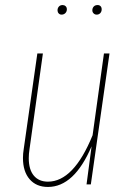

<svg xmlns="http://www.w3.org/2000/svg" viewBox="-20 -731 513 761"><path d="M71 -105Q71 -122 74 -140L128 -519H150L97 -140Q94 -121 94 -104Q94 -59 114 -35Q134 -11 170 -11Q272 -11 347 -195L392 -519H414L340 0H323L343 -151Q274 10 170 10Q124 10 97.5 -20.5Q71 -51 71 -105ZM208 -690Q208 -699 213.5 -705Q219 -711 228 -711Q235 -711 240 -706.5Q245 -702 245 -694Q245 -685 239 -679Q233 -673 224 -673Q217 -673 212.5 -678Q208 -683 208 -690ZM346 -690Q346 -699 351.5 -705Q357 -711 367 -711Q374 -711 378.5 -706.5Q383 -702 383 -694Q383 -685 377.5 -679Q372 -673 363 -673Q356 -673 351 -678Q346 -683 346 -690Z"/></svg>

Font: Fira Sans Extra Condensed Thin
Style: Italic
Weight: 250
Width: 3
Italic angle: -8°
Designer: Carrois Corporate & Edenspiekermann AG
Foundry: Carrois Corporate GbR & Edenspiekermann AG
Version: Version 4.203